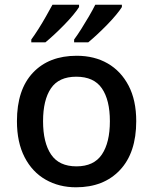

<svg xmlns="http://www.w3.org/2000/svg" viewBox="-20 -786 650 816"><path d="M559 -271Q559 -137 490 -63.5Q421 10 303 10Q231 10 174 -22.5Q117 -55 84.5 -118Q52 -181 52 -271Q52 -405 120 -477Q188 -549 306 -549Q381 -549 437.5 -516.5Q494 -484 526.5 -422Q559 -360 559 -271ZM163 -271Q163 -180 197 -129.5Q231 -79 305 -79Q379 -79 413 -129.5Q447 -180 447 -271Q447 -361 413 -410.5Q379 -460 304 -460Q230 -460 196.5 -410.5Q163 -361 163 -271ZM498 -756Q490 -743 473.5 -723Q457 -703 435.5 -681Q414 -659 393 -639.5Q372 -620 355 -606H295V-618Q309 -637 325.5 -663Q342 -689 358 -716.5Q374 -744 385 -766H498ZM316 -756Q308 -743 291.5 -723Q275 -703 253.5 -681Q232 -659 211 -639.5Q190 -620 173 -606H113V-618Q127 -637 143.5 -663Q160 -689 175.5 -716.5Q191 -744 203 -766H316Z"/></svg>

Font: Noto Sans NKo Unjoined Medium
Style: Regular
Weight: 500
Designer: Monotype Design Team
Foundry: Monotype Imaging Inc.
Version: Version 2.004